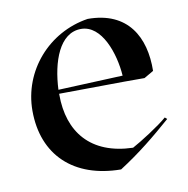

<svg xmlns="http://www.w3.org/2000/svg" viewBox="-63 -543 603 617"><g transform="rotate(-10 239.0 -234.5)"><path d="M342 -263H409L440 -281C442 -391 393 -482 262 -482C132 -462 36 -352 36 -222C36 -77 130 12 284 13C351 -30 402 -72 458 -121L451 -127C425 -104 362 -64 334 -49C196 -53 130 -136 130 -258V-261ZM130 -274C134 -365 165 -454 235 -454C303 -454 336 -356 341 -283Z"/></g></svg>

Font: Mazius Display
Style: Regular
Weight: 400
Designer: Alberto Casagrande & Collletttivo
Foundry: Collletttivo
Version: Version 2.000;Glyphs 3.2 (3217)